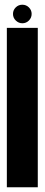

<svg xmlns="http://www.w3.org/2000/svg" viewBox="-20 -793 190 813"><path d="M9 0H140V-675H9ZM74.5 -694.5Q91 -694.5 102.5 -706.2Q114 -718 114 -734Q114 -750 102.5 -761.5Q91 -773 74.5 -773Q58 -773 46.5 -761.5Q35 -750 35 -734Q35 -717.5 47 -706Q59 -694.5 74.5 -694.5Z"/></svg>

Font: Anybody UltraCondensed
Style: Bold
Weight: 700
Width: 1
Version: Version 1.113;gftools[0.9.25]